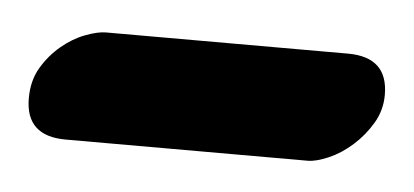

<svg xmlns="http://www.w3.org/2000/svg" viewBox="-49 -756 349 162"><g transform="rotate(5 125.5 -674.5)"><path d="M10 -628Q-24 -628 -24 -660Q-24 -675 -17.5 -686Q-11 -697 -1.5 -705Q8 -713 18.5 -717Q29 -721 36 -721H241Q275 -721 275 -689Q275 -676 268.5 -665Q262 -654 252.5 -645.5Q243 -637 232.5 -632.5Q222 -628 215 -628Z"/></g></svg>

Font: Discipuli Britannica Bold
Style: Regular
Weight: 700
Designer: Peter Wiegel
Foundry: Peter Wiegel
Version: Version 0.001 2009